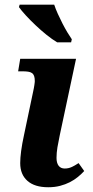

<svg xmlns="http://www.w3.org/2000/svg" viewBox="-20 -786 394 816"><path d="M303.2 -536.1 233.9 -210.9Q228 -183.6 224.1 -159.9Q220.2 -136.2 220.2 -115.2Q220.2 -93.3 229.2 -81.5Q238.3 -69.8 254.9 -69.8Q270.5 -69.8 283.7 -75.7Q296.9 -81.5 314 -92.8L337.9 -59.1Q326.2 -46.4 311 -33.9Q295.9 -21.5 276.9 -11.7Q257.8 -2 235.1 3.9Q212.4 9.8 185.1 9.8Q127.4 9.8 96.7 -17.3Q65.9 -44.4 65.9 -92.8Q65.9 -114.3 69.8 -144Q73.7 -173.8 82 -211.9L121.1 -397.9Q122.6 -404.3 123.8 -411.1Q125 -418 126 -424.1Q127 -430.2 127.4 -434.6Q127.9 -439 127.9 -440.9Q127.9 -454.6 125 -462.9Q122.1 -471.2 115.7 -475.6Q109.4 -480 99.4 -481.4Q89.4 -482.9 75.2 -482.9H57.1L65.9 -536.1ZM223.1 -606Q201.7 -618.7 177.5 -638.2Q153.3 -657.7 130.9 -679Q108.4 -700.2 89.6 -720.7Q70.8 -741.2 60.5 -755.9L63.5 -766.1H210.4Q216.3 -748 225.8 -727.1Q235.4 -706.1 245.6 -686Q255.9 -666 266.4 -648.4Q276.9 -630.9 285.2 -619.1L282.2 -606Z"/></svg>

Font: Droid Serif
Style: Bold Italic
Weight: 700
Italic angle: -12°
Designer: Monotype Design team
Foundry: Monotype Imaging Inc.
Version: Version 1.03